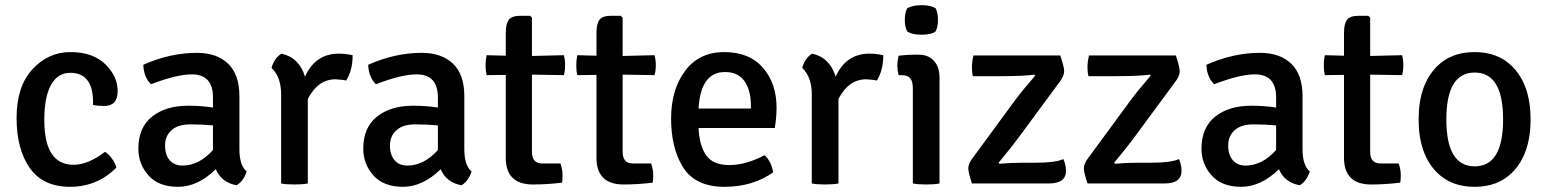

<svg xmlns="http://www.w3.org/2000/svg" viewBox="-20 -708 5971 741"><path d="M339 -303Q343 -427 251 -427Q203 -427 177 -380.5Q151 -334 151 -244Q151 -72 264 -72Q320 -72 385 -122Q399 -114 412 -96Q425 -78 429 -61Q355 13 250.5 13Q146 13 95 -59.5Q44 -132 44 -253Q44 -374 105 -440.5Q166 -507 252 -507Q338 -507 386 -460.5Q434 -414 434 -356.5Q434 -299 382 -299Q358 -299 339 -303Z M932 -46Q920 -9 893 7Q834 -4 813 -55Q743 13 667.5 13Q592 13 553 -31Q514 -75 514 -134Q514 -216 567 -258Q620 -300 706 -300Q756 -300 802 -293V-332Q802 -421 720 -421Q662 -421 563 -383Q535 -409 533 -458Q636 -504 740 -504Q817 -504 860.5 -462Q904 -420 904 -337V-132Q904 -70 932 -46ZM684 -69Q748 -69 802 -129V-224Q762 -228 714.5 -228Q667 -228 642 -205.5Q617 -183 617 -146.5Q617 -110 635 -89.5Q653 -69 684 -69Z M1028 -446Q1038 -483 1066 -501Q1135 -486 1157 -412Q1197 -501 1288 -501Q1312 -501 1341 -495Q1341 -437 1316 -397Q1307 -400 1275 -402Q1207 -402 1168 -326V0Q1149 4 1116.5 4Q1084 4 1065 0V-343Q1065 -411 1028 -446Z M1800 -46Q1788 -9 1761 7Q1702 -4 1681 -55Q1611 13 1535.5 13Q1460 13 1421 -31Q1382 -75 1382 -134Q1382 -216 1435 -258Q1488 -300 1574 -300Q1624 -300 1670 -293V-332Q1670 -421 1588 -421Q1530 -421 1431 -383Q1403 -409 1401 -458Q1504 -504 1608 -504Q1685 -504 1728.5 -462Q1772 -420 1772 -337V-132Q1772 -70 1800 -46ZM1552 -69Q1616 -69 1670 -129V-224Q1630 -228 1582.5 -228Q1535 -228 1510 -205.5Q1485 -183 1485 -146.5Q1485 -110 1503 -89.5Q1521 -69 1552 -69Z M2156 -495Q2161 -478 2161 -456Q2161 -434 2156 -418L2033 -420V-121Q2033 -77 2074 -77H2143Q2151 -55 2151 -32.5Q2151 -10 2149 -3Q2091 4 2037 4Q1932 4 1932 -99V-419L1858 -418Q1854 -435 1854 -455.5Q1854 -476 1858 -495L1932 -493V-581Q1932 -617 1944 -632Q1956 -647 1987 -647H2026L2033 -640V-492Z M2506 -495Q2511 -478 2511 -456Q2511 -434 2506 -418L2383 -420V-121Q2383 -77 2424 -77H2493Q2501 -55 2501 -32.5Q2501 -10 2499 -3Q2441 4 2387 4Q2282 4 2282 -99V-419L2208 -418Q2204 -435 2204 -455.5Q2204 -476 2208 -495L2282 -493V-581Q2282 -617 2294 -632Q2306 -647 2337 -647H2376L2383 -640V-492Z M2970 -214H2676Q2679 -146 2705.5 -108.5Q2732 -71 2795 -71Q2858 -71 2931 -109Q2956 -86 2964 -43Q2885 13 2776 13Q2661 13 2614 -66Q2570 -139 2570 -250.5Q2570 -362 2624 -434.5Q2678 -507 2775 -507Q2872 -507 2924.5 -446.5Q2977 -386 2977 -293Q2977 -253 2970 -214ZM2778 -430Q2684 -430 2676 -289H2878V-302Q2878 -359 2853.5 -394.5Q2829 -430 2778 -430Z M3076 -446Q3086 -483 3114 -501Q3183 -486 3205 -412Q3245 -501 3336 -501Q3360 -501 3389 -495Q3389 -437 3364 -397Q3355 -400 3323 -402Q3255 -402 3216 -326V0Q3197 4 3164.5 4Q3132 4 3113 0V-343Q3113 -411 3076 -446Z M3481 -587Q3472 -605 3472 -631.5Q3472 -658 3481 -676Q3502 -688 3537 -688Q3572 -688 3591 -676Q3600 -658 3600 -631.5Q3600 -605 3591 -587Q3575 -574 3537 -574Q3499 -574 3481 -587ZM3606 -408V0Q3587 4 3554.5 4Q3522 4 3503 0V-366Q3503 -394 3493 -406Q3483 -418 3459 -418H3448Q3443 -440 3443 -455Q3443 -470 3448 -493Q3481 -497 3511 -497H3525Q3563 -497 3584.5 -473Q3606 -449 3606 -408Z M3733 -97 3896 -319Q3924 -357 3975 -416L3972 -420Q3930 -414 3840 -414H3735Q3731 -427 3731 -448.5Q3731 -470 3737 -494H4072Q4087 -449 4087 -433.5Q4087 -418 4074 -398L3911 -177Q3891 -149 3834 -80L3837 -76Q3880 -80 3929 -80H3977Q4053 -80 4084 -94Q4094 -71 4094 -49Q4094 0 4029 0H3731Q3717 -42 3717 -59Q3717 -76 3733 -97Z M4179 -97 4342 -319Q4370 -357 4421 -416L4418 -420Q4376 -414 4286 -414H4181Q4177 -427 4177 -448.5Q4177 -470 4183 -494H4518Q4533 -449 4533 -433.5Q4533 -418 4520 -398L4357 -177Q4337 -149 4280 -80L4283 -76Q4326 -80 4375 -80H4423Q4499 -80 4530 -94Q4540 -71 4540 -49Q4540 0 4475 0H4177Q4163 -42 4163 -59Q4163 -76 4179 -97Z M5035 -46Q5023 -9 4996 7Q4937 -4 4916 -55Q4846 13 4770.5 13Q4695 13 4656 -31Q4617 -75 4617 -134Q4617 -216 4670 -258Q4723 -300 4809 -300Q4859 -300 4905 -293V-332Q4905 -421 4823 -421Q4765 -421 4666 -383Q4638 -409 4636 -458Q4739 -504 4843 -504Q4920 -504 4963.5 -462Q5007 -420 5007 -337V-132Q5007 -70 5035 -46ZM4787 -69Q4851 -69 4905 -129V-224Q4865 -228 4817.5 -228Q4770 -228 4745 -205.5Q4720 -183 4720 -146.5Q4720 -110 4738 -89.5Q4756 -69 4787 -69Z M5391 -495Q5396 -478 5396 -456Q5396 -434 5391 -418L5268 -420V-121Q5268 -77 5309 -77H5378Q5386 -55 5386 -32.5Q5386 -10 5384 -3Q5326 4 5272 4Q5167 4 5167 -99V-419L5093 -418Q5089 -435 5089 -455.5Q5089 -476 5093 -495L5167 -493V-581Q5167 -617 5179 -632Q5191 -647 5222 -647H5261L5268 -640V-492Z M5816 -42Q5761 13 5671 13Q5581 13 5526 -42Q5455 -113 5455 -247Q5455 -381 5526 -452Q5581 -507 5671 -507Q5761 -507 5816 -452Q5887 -381 5887 -247Q5887 -113 5816 -42ZM5671.5 -428Q5562 -428 5562 -247Q5562 -66 5671.5 -66Q5781 -66 5781 -247Q5781 -428 5671.5 -428Z"/></svg>

Font: Signika
Style: Regular
Weight: 400
Designer: Anna Giedrys
Foundry: Anna Giedrys
Version: Version 1.001